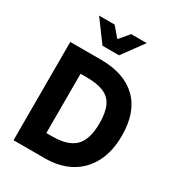

<svg xmlns="http://www.w3.org/2000/svg" viewBox="-223 -1098 1125 1230"><g transform="rotate(30 339.0 -483.0)"><path d="M69 0V-727H296Q469 -727 562.5 -636.2Q656 -545.5 656 -372Q656 -255 612.5 -171.8Q569 -88.5 489.2 -44.2Q409.5 0 300.5 0ZM271.5 -583.5H228V-145H272Q386.5 -145 439.2 -196.8Q492 -248.5 492 -370Q492 -450 469.5 -496.8Q447 -543.5 398.5 -563.5Q350 -583.5 271.5 -583.5ZM260 -809 144.5 -965.5H259.5L321 -893.5L382 -965.5H497L382.5 -809Z"/></g></svg>

Font: Spline Sans
Style: Bold
Weight: 700
Designer: Eben Sorkin, Mirko Velimirovic
Foundry: Sorkin Type
Version: Version 1.000; ttfautohint (v1.8.3)